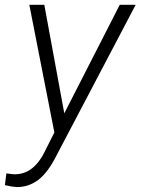

<svg xmlns="http://www.w3.org/2000/svg" viewBox="-63 -548 573 783"><path d="M199.2 -85.9 425.3 -528.3H490.2L168 85Q132.3 156.2 92.5 186Q52.7 215.8 3.9 214.8Q-14.6 213.9 -43 207L-37.1 159.2L-7.8 162.6Q74.2 166 121.6 65.9L158.7 -7.8L56.6 -528.3H117.7Z"/></svg>

Font: TypoPRO Roboto
Style: Italic
Weight: 300
Italic angle: -12°
Designer: Google
Version: Version 2.136; 2016